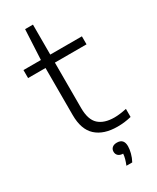

<svg xmlns="http://www.w3.org/2000/svg" viewBox="-242 -806 898 1101"><g transform="rotate(-30 207.0 -255.5)"><path d="M314.5 9.5Q224.5 9.5 174.5 -35.8Q124.5 -81 124.5 -177V-488.5H9V-541.5H124.5L134.5 -740H186.5V-541.5H396V-488.5H186.5V-188Q186.5 -110.5 222.5 -77.8Q258.5 -45 326 -45Q360 -45 406.5 -55V-1.5Q381 4.5 359.8 7Q338.5 9.5 314.5 9.5ZM246 229Q254.5 208 259 191.2Q263.5 174.5 264.5 159.5Q244 159 233 149Q222 139 222 122.5Q222 106.5 233 96.5Q244 86.5 264.5 86.5Q310 86.5 310 136Q310 155.5 303.5 180.8Q297 206 284.5 229Z"/></g></svg>

Font: Encode Sans Expanded Expanded Light
Style: Regular
Weight: 300
Width: 7
Designer: Multiple Designers
Foundry: Impallari Type
Version: Version 3.000; ttfautohint (v1.8.3) -l 8 -r 50 -G 200 -x 14 